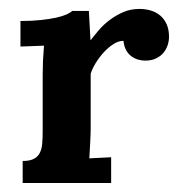

<svg xmlns="http://www.w3.org/2000/svg" viewBox="-20 -406 399 426"><path d="M289.6 -386.2Q302.7 -386.2 314.7 -382.6Q326.7 -378.9 335.4 -371.6Q344.2 -364.3 349.6 -352.5Q355 -340.8 355 -324.2Q355 -315.4 352.1 -306.2Q349.1 -296.9 343 -289.3Q336.9 -281.7 326.7 -276.6Q316.4 -271.5 302.2 -271.5Q294.4 -271.5 286.6 -273.7Q278.8 -275.9 272 -280.8Q265.1 -285.6 260.3 -293.9Q255.4 -302.2 253.9 -315.4Q242.7 -315.4 231.2 -307.9Q219.7 -300.3 209.7 -289.3Q199.7 -278.3 191.9 -265.4Q184.1 -252.4 181.2 -242.2V-120.1Q181.2 -114.7 180.9 -107.2Q180.7 -99.6 180.2 -90.8Q179.7 -82 179.2 -72.8Q178.7 -63.5 178.2 -54.7L226.6 -57.1V0H30.3V-48.8Q45.9 -48.8 54.9 -53.5Q64 -58.1 68.4 -66.9Q72.8 -75.7 73.7 -87.9Q74.7 -100.1 74.7 -115.2V-241.2Q74.7 -254.9 75.4 -271.5Q76.2 -288.1 77.6 -304.7L25.4 -302.7V-359.4Q51.3 -359.4 71 -361.6Q90.8 -363.8 105 -366.9Q119.1 -370.1 127.7 -374Q136.2 -377.9 140.6 -381.8H177.2L180.7 -317.4H181.6Q189 -327.1 199.5 -339.4Q210 -351.6 223.6 -361.8Q237.3 -372.1 253.7 -379.2Q270 -386.2 289.6 -386.2Z"/></svg>

Font: Parastoo Print
Style: Print-Bold
Weight: 700
Foundry: Saber Rastikerdar (saber.rastikerdar@gmail.com)
Version: Version 1.0.0-alpha3